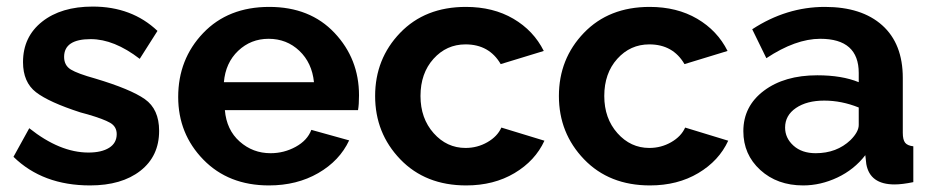

<svg xmlns="http://www.w3.org/2000/svg" viewBox="-20 -554 2830 584"><path d="M254 10Q110 10 21 -77L69 -164Q162 -90 249 -90Q289 -90 312 -104.5Q335 -119 335 -146Q335 -169 315 -180.5Q295 -192 247 -206Q233 -210 225 -212Q129 -243 89.5 -273.5Q50 -304 50 -365Q50 -442 108 -488Q166 -534 262 -534Q381 -534 459 -460L405 -375Q327 -435 256 -435Q175 -435 175 -381Q175 -355 195.5 -342.5Q216 -330 270 -315Q377 -283 420.5 -252.5Q464 -222 464 -156Q464 -79 407 -34.5Q350 10 254 10Z M798 10Q675 10 598.5 -68.5Q522 -147 522 -259Q522 -374 598 -453.5Q674 -533 799 -533Q923 -533 997.5 -454Q1072 -375 1072 -264Q1072 -236 1069 -219H664Q669 -159 709 -123.5Q749 -88 803 -88Q844 -88 879.5 -107.5Q915 -127 927 -159L1042 -127Q1013 -65 948 -27.5Q883 10 798 10ZM661 -304H935Q929 -363 890.5 -399.5Q852 -436 797 -436Q743 -436 704.5 -399.5Q666 -363 661 -304Z M1398 10Q1274 10 1197.5 -69.5Q1121 -149 1121 -262Q1121 -375 1197 -454Q1273 -533 1397 -533Q1480 -533 1541.5 -497Q1603 -461 1634 -399L1503 -359Q1468 -419 1396 -419Q1338 -419 1298.5 -375Q1259 -331 1259 -262Q1259 -194 1299 -149Q1339 -104 1396 -104Q1432 -104 1462.5 -121.5Q1493 -139 1505 -166L1636 -126Q1608 -65 1545 -27.5Q1482 10 1398 10Z M1957 10Q1833 10 1756.5 -69.5Q1680 -149 1680 -262Q1680 -375 1756 -454Q1832 -533 1956 -533Q2039 -533 2100.5 -497Q2162 -461 2193 -399L2062 -359Q2027 -419 1955 -419Q1897 -419 1857.5 -375Q1818 -331 1818 -262Q1818 -194 1858 -149Q1898 -104 1955 -104Q1991 -104 2021.5 -121.5Q2052 -139 2064 -166L2195 -126Q2167 -65 2104 -27.5Q2041 10 1957 10Z M2241 -155Q2241 -231 2303.5 -278Q2366 -325 2466 -325Q2541 -325 2592 -304V-332Q2592 -436 2475 -436Q2400 -436 2311 -377L2268 -465Q2372 -533 2489 -533Q2601 -533 2663.5 -477Q2726 -421 2726 -317V-150Q2726 -129 2733 -120Q2740 -111 2758 -109V0Q2724 7 2701 7Q2626 7 2615 -55L2612 -82Q2578 -38 2527 -14Q2476 10 2423 10Q2344 10 2292.5 -37Q2241 -84 2241 -155ZM2567 -128Q2592 -153 2592 -174V-227Q2540 -248 2487 -248Q2434 -248 2401 -225.5Q2368 -203 2368 -166Q2368 -134 2393.5 -111Q2419 -88 2461 -88Q2525 -88 2567 -128Z"/></svg>

Font: Raleway-v4020
Style: Bold
Weight: 700
Designer: Matt McInerney, Pablo Impallari, Rodrigo Fuenzalida
Foundry: Matt McInerney, Pablo Impallari, Rodrigo Fuenzalida
Version: Version 4.020;PS 004.020;hotconv 1.0.88;makeotf.lib2.5.64775